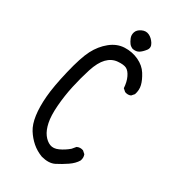

<svg xmlns="http://www.w3.org/2000/svg" viewBox="-260 -920 1020 1020"><g transform="rotate(45 250.0 -410.0)"><path d="M274.4 21.5Q236.3 17.6 204.1 2Q171.9 -13.7 144.5 -39.1Q117.2 -64.5 97.7 -110.8Q78.1 -157.2 66.4 -221.7Q54.7 -286.1 51.8 -390.6Q48.8 -495.1 60.5 -548.8Q72.3 -602.5 102.5 -644Q132.8 -685.5 176.8 -699.2Q220.7 -712.9 264.2 -705.1Q307.6 -697.3 335.9 -670.9Q364.3 -644.5 377.9 -619.6Q391.6 -594.7 389.6 -563.5L379.9 -543.9Q366.2 -532.2 344.7 -534.2L325.2 -543.9Q313.5 -579.1 293.9 -602.1Q274.4 -625 255.4 -628.9Q236.3 -632.8 202.6 -620.6Q168.9 -608.4 149.9 -574.2Q130.9 -540 127.9 -480.5Q125 -420.9 127.9 -356.4Q130.9 -292 142.6 -229.5Q154.3 -167 172.9 -130.4Q191.4 -93.8 214.8 -75.2Q238.3 -56.6 262.7 -53.7Q287.1 -50.8 312 -71.3Q336.9 -91.8 356.4 -120.1L368.2 -145.5Q383.8 -159.2 405.3 -157.2L424.8 -147.5Q436.5 -131.8 434.6 -110.4Q426.8 -82 402.8 -54.2Q378.9 -26.4 352.1 -2.4Q325.2 21.5 274.4 21.5ZM210.9 -724.6Q195.3 -726.6 185.1 -734.4Q174.8 -742.2 163.6 -756.8Q152.3 -771.5 153.3 -791Q154.3 -810.5 173.8 -827.1Q193.4 -843.8 215.8 -839.8Q238.3 -835.9 258.3 -817.4Q278.3 -798.8 268.6 -775.9Q258.8 -752.9 246.6 -739.7Q234.4 -726.6 210.9 -724.6Z"/></g></svg>

Font: JasonHandwriting1
Style: Regular
Weight: 400
Version: Version 1.48.20